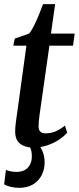

<svg xmlns="http://www.w3.org/2000/svg" viewBox="-21 -699 379 923"><path d="M173.5 -177.5Q170.5 -157 168.5 -142Q166.5 -127 165.5 -114.8Q164.5 -102.5 164.5 -90.5Q164.5 -74.5 173 -66.2Q181.5 -58 197 -58Q226.5 -58 250.2 -69.2Q274 -80.5 291 -95.5L302 -61.5Q287.5 -44 262.8 -27.5Q238 -11 206 -0.2Q174 10.5 137 10.5Q99.5 10.5 75.2 -8.5Q51 -27.5 52 -70Q52 -76 52.5 -84.5Q53 -93 54.5 -105.2Q56 -117.5 58.2 -133.5Q60.5 -149.5 63.5 -170.5L106 -479.5H43L50 -513.5L118.5 -537.5Q129.5 -549.5 142.2 -575Q155 -600.5 166.5 -629Q178 -657.5 186 -679H244L224 -537.5H338L330 -479.5H216.5ZM71 204Q50 204 30.2 199.2Q10.5 194.5 -1 187L7.5 117.5Q15.5 121.5 29.2 124.5Q43 127.5 58.5 127.5Q83.5 127 99.5 117.5Q115.5 108 123.5 91.8Q131.5 75.5 132 56.5Q132.5 32 126.5 16.2Q120.5 0.5 113 -12L139 -14L158.5 -12Q172.5 4 183 27.5Q193.5 51 193.5 82.5Q193.5 115 179.5 142.8Q165.5 170.5 138.2 187.2Q111 204 71 204Z"/></svg>

Font: Merriweather 60pt Medium
Style: Italic
Weight: 500
Italic angle: -7.8°
Version: Version 2.101